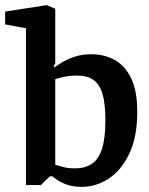

<svg xmlns="http://www.w3.org/2000/svg" viewBox="-33 -719 580 747"><path d="M285 8Q254 8 231 0.5Q208 -7 193 -17Q178 -27 171 -33H161L126 1H68V-609L-13 -624V-674L149 -699L182 -685V-473L176 -461L177 -456Q186 -462 205.5 -474.5Q225 -487 255 -497.5Q285 -508 322 -508Q373 -508 413.5 -485.5Q454 -463 477.5 -414Q501 -365 501 -284Q501 -185 469.5 -120Q438 -55 389 -23.5Q340 8 285 8ZM259 -64Q297 -64 323.5 -81Q350 -98 363.5 -139Q377 -180 377 -251Q377 -315 366 -353Q355 -391 330.5 -408Q306 -425 267 -425Q238 -425 215.5 -420Q193 -415 182 -411V-78Q194 -74 213.5 -69Q233 -64 259 -64Z"/></svg>

Font: Faustina SemiBold
Style: Regular
Weight: 600
Designer: Alfonso Garcia
Foundry: http://www.omnibus-type.com
Version: Version 1.200